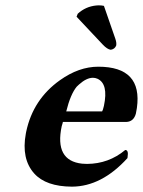

<svg xmlns="http://www.w3.org/2000/svg" viewBox="-20 -696 540 726"><path d="M373 -673.8 416 -549.8Q421.4 -534.2 419.4 -523.9Q414.1 -510.3 398.9 -507.8Q385.7 -509.3 368.2 -527.8L269.5 -632.8L273.9 -644Q303.7 -671.4 344.2 -675.3Q349.6 -675.8 353.5 -675.8Q364.7 -675.8 373 -673.8ZM230.5 -274.9H366.2Q368.7 -277.8 373 -295.9Q390.6 -379.4 348.1 -398.4Q339.8 -401.9 331.5 -401.9Q307.1 -401.9 278.8 -376.5Q273.9 -371.6 270 -368.2Q246.6 -339.8 230.5 -274.9ZM453.6 -128.9Q466.8 -128.9 462.4 -102.1Q461.9 -99.6 461.9 -98.1Q364.3 9.3 252 9.8Q153.8 9.3 109.4 -40Q60.1 -95.2 77.6 -190.4Q78.6 -194.8 79.1 -198.2Q105 -320.3 206.5 -392.6Q278.3 -443.8 351.6 -443.8Q519.5 -443.8 497.6 -287.6Q496.1 -276.4 493.7 -266.1Q485.4 -236.3 458 -234.9H217.8Q217.3 -232.4 216.3 -228.5Q214.4 -222.2 213.4 -219.2Q185.5 -88.4 290.5 -77.1Q299.3 -76.2 309.1 -76.2Q391.1 -76.7 453.6 -128.9Z"/></svg>

Font: Linux Libertine Slanted O
Style: Bold Slanted
Weight: 700
Designer: Philipp H. Poll
Foundry: Philipp H. Poll
Version: Version 5.0.0